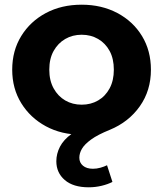

<svg xmlns="http://www.w3.org/2000/svg" viewBox="-20 -566 695 818"><path d="M358 232Q292 232 256 201Q220 170 220 121Q220 89 235.5 59Q251 29 285 4.5Q319 -20 370 -37L378 4Q364 5 352 6.5Q340 8 328 8Q242 8 175.5 -28Q109 -64 70.5 -126.5Q32 -189 32 -269Q32 -350 70.5 -412.5Q109 -475 175.5 -510.5Q242 -546 328 -546Q413 -546 480 -510.5Q547 -475 585 -412.5Q623 -350 623 -269Q623 -180 575.5 -113Q528 -46 448 -13Q396 8 368 28.5Q340 49 329 68Q318 87 318 106Q318 127 333.5 140Q349 153 376 153Q392 153 408 148.5Q424 144 436 138L459 209Q440 219 413 225.5Q386 232 358 232ZM328 -120Q367 -120 398 -138Q429 -156 447 -189.5Q465 -223 465 -269Q465 -316 447 -349Q429 -382 398 -400Q367 -418 328 -418Q289 -418 258 -400Q227 -382 208.5 -349Q190 -316 190 -269Q190 -223 208.5 -189.5Q227 -156 258 -138Q289 -120 328 -120Z"/></svg>

Font: Montserrat Thin
Style: Bold
Weight: 700
Version: Version 9.000